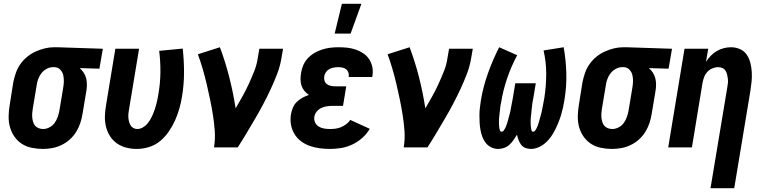

<svg xmlns="http://www.w3.org/2000/svg" viewBox="-20 -777 4040 1012"><path d="M206 8Q176 8 147 2Q118 -4 95 -19Q72 -34 56 -57Q40 -80 32.5 -107Q25 -134 25.5 -164Q26 -194 31 -223L50 -343Q55 -368 63.5 -392.5Q72 -417 87 -438.5Q102 -460 122.5 -477Q143 -494 167 -505Q191 -516 216 -522Q241 -528 265 -528H281L522 -520L504 -415L400 -418Q412 -408 421 -394Q430 -380 434 -364.5Q438 -349 438 -331.5Q438 -314 435 -297L415 -177Q411 -152 403 -128Q395 -104 381.5 -82Q368 -60 348 -42Q328 -24 304 -12.5Q280 -1 255 3.5Q230 8 206 8ZM207 -97Q224 -97 240.5 -105.5Q257 -114 267.5 -128.5Q278 -143 284 -160Q290 -177 293 -194L313 -314Q316 -331 316.5 -348.5Q317 -366 313 -382Q309 -398 297.5 -410Q286 -422 268 -423H259Q242 -423 225.5 -414Q209 -405 198 -390.5Q187 -376 181 -359.5Q175 -343 173 -326L153 -206Q151 -194 150 -182Q149 -170 150 -158Q151 -146 154.5 -134.5Q158 -123 165 -114.5Q172 -106 183.5 -101.5Q195 -97 207 -97Z M701 8Q672 8 645 1Q618 -6 596 -21.5Q574 -37 559.5 -60Q545 -83 538.5 -110Q532 -137 533 -165.5Q534 -194 539 -223L588 -520H713L661 -206Q659 -195 657.5 -183.5Q656 -172 656.5 -160.5Q657 -149 659.5 -138Q662 -127 667.5 -117.5Q673 -108 682.5 -102.5Q692 -97 703 -97Q717 -97 730.5 -104Q744 -111 754 -122Q764 -133 771.5 -146Q779 -159 785 -172.5Q791 -186 795.5 -199.5Q800 -213 803.5 -226.5Q807 -240 810 -254Q813 -268 815 -282Q825 -339 825.5 -396.5Q826 -454 819 -509L943 -521Q950 -459 950 -395Q950 -331 939 -266Q934 -235 925 -203.5Q916 -172 902.5 -142Q889 -112 869.5 -83.5Q850 -55 824 -33.5Q798 -12 765.5 -2Q733 8 701 8Z M1108 0Q1115 -44 1112 -86.5Q1109 -129 1102.5 -170Q1096 -211 1087.5 -252Q1079 -293 1069.5 -333.5Q1060 -374 1048.5 -413.5Q1037 -453 1023 -491L1139 -528Q1168 -451 1188.5 -370Q1209 -289 1222 -206Q1240 -237 1258 -269Q1276 -301 1291 -334Q1306 -367 1319.5 -400.5Q1333 -434 1338 -468L1347 -520H1472L1463 -468Q1456 -427 1440.5 -386.5Q1425 -346 1406.5 -306.5Q1388 -267 1367.5 -228Q1347 -189 1324.5 -151Q1302 -113 1279.5 -75Q1257 -37 1233 0Z M1720 8Q1692 8 1665 4.5Q1638 1 1612.5 -8Q1587 -17 1566 -33Q1545 -49 1531.5 -71.5Q1518 -94 1513.5 -121Q1509 -148 1514 -176Q1517 -193 1524 -210Q1531 -227 1544.5 -240Q1558 -253 1574.5 -262Q1591 -271 1608 -277Q1594 -286 1584 -298.5Q1574 -311 1569 -326.5Q1564 -342 1564 -359Q1564 -376 1567 -393Q1570 -414 1579 -434.5Q1588 -455 1604 -471.5Q1620 -488 1639.5 -499Q1659 -510 1679.5 -516.5Q1700 -523 1721.5 -525.5Q1743 -528 1764 -528Q1788 -528 1811 -525.5Q1834 -523 1855.5 -515.5Q1877 -508 1895.5 -495.5Q1914 -483 1926 -464.5Q1938 -446 1942.5 -423.5Q1947 -401 1943 -377L1942 -371H1818V-373Q1820 -384 1816.5 -394.5Q1813 -405 1805 -411.5Q1797 -418 1786 -420.5Q1775 -423 1764 -423Q1752 -423 1740 -421Q1728 -419 1717 -413.5Q1706 -408 1698.5 -397.5Q1691 -387 1689 -375Q1687 -363 1690.5 -351.5Q1694 -340 1703 -333.5Q1712 -327 1723.5 -324.5Q1735 -322 1747 -322H1805L1788 -219H1730Q1716 -219 1701 -216.5Q1686 -214 1672.5 -207.5Q1659 -201 1649 -188.5Q1639 -176 1637 -162Q1634 -146 1640.5 -132Q1647 -118 1660 -110Q1673 -102 1688.5 -99.5Q1704 -97 1720 -97Q1735 -97 1749.5 -99Q1764 -101 1778 -107Q1792 -113 1805 -122.5Q1818 -132 1826 -145L1929 -98Q1914 -72 1890 -50.5Q1866 -29 1837.5 -15.5Q1809 -2 1779 3Q1749 8 1720 8ZM1744 -600 1782 -757H1885L1828 -600Z M2108 0Q2115 -44 2112 -86.5Q2109 -129 2102.5 -170Q2096 -211 2087.5 -252Q2079 -293 2069.5 -333.5Q2060 -374 2048.5 -413.5Q2037 -453 2023 -491L2139 -528Q2168 -451 2188.5 -370Q2209 -289 2222 -206Q2240 -237 2258 -269Q2276 -301 2291 -334Q2306 -367 2319.5 -400.5Q2333 -434 2338 -468L2347 -520H2472L2463 -468Q2456 -427 2440.5 -386.5Q2425 -346 2406.5 -306.5Q2388 -267 2367.5 -228Q2347 -189 2324.5 -151Q2302 -113 2279.5 -75Q2257 -37 2233 0Z M2778 8Q2763 8 2749 2.5Q2735 -3 2726.5 -14.5Q2718 -26 2713 -39.5Q2708 -53 2705 -67Q2696 -53 2687 -39.5Q2678 -26 2665.5 -14.5Q2653 -3 2637 2.5Q2621 8 2606 8Q2586 8 2569 -0.5Q2552 -9 2540.5 -23.5Q2529 -38 2522.5 -55.5Q2516 -73 2512.5 -92Q2509 -111 2508 -130.5Q2507 -150 2507 -170Q2507 -190 2509.5 -210Q2512 -230 2515 -250Q2527 -321 2552 -391Q2577 -461 2611 -528L2706 -486Q2674 -426 2652.5 -362.5Q2631 -299 2621 -235Q2619 -228 2618 -221.5Q2617 -215 2616.5 -208Q2616 -201 2615 -194.5Q2614 -188 2613.5 -181.5Q2613 -175 2612 -168Q2611 -161 2610.5 -154.5Q2610 -148 2610 -141.5Q2610 -135 2610 -128.5Q2610 -122 2610.5 -115Q2611 -108 2612 -102Q2613 -96 2615 -89.5Q2617 -83 2624 -83Q2631 -83 2635.5 -89.5Q2640 -96 2643 -102Q2646 -108 2648.5 -114.5Q2651 -121 2653 -127.5Q2655 -134 2657 -141Q2659 -148 2660.5 -154.5Q2662 -161 2664 -167.5Q2666 -174 2667.5 -180.5Q2669 -187 2670.5 -193.5Q2672 -200 2673 -207Q2674 -214 2675.5 -220.5Q2677 -227 2678 -233.5Q2679 -240 2680.5 -246.5Q2682 -253 2683 -260L2696 -338H2804L2791 -260Q2790 -253 2788.5 -246.5Q2787 -240 2786 -233.5Q2785 -227 2784.5 -220.5Q2784 -214 2783 -207Q2782 -200 2781.5 -193.5Q2781 -187 2780.5 -180.5Q2780 -174 2779 -167.5Q2778 -161 2777.5 -154.5Q2777 -148 2777 -141.5Q2777 -135 2777 -128Q2777 -121 2777.5 -114.5Q2778 -108 2779 -102Q2780 -96 2781.5 -89.5Q2783 -83 2790 -83Q2797 -83 2801.5 -89.5Q2806 -96 2809 -102.5Q2812 -109 2814.5 -115.5Q2817 -122 2819 -128.5Q2821 -135 2822.5 -141.5Q2824 -148 2826 -154.5Q2828 -161 2830 -167.5Q2832 -174 2833.5 -181Q2835 -188 2836.5 -194.5Q2838 -201 2839 -207.5Q2840 -214 2841.5 -220.5Q2843 -227 2844 -233.5Q2845 -240 2846.5 -247Q2848 -254 2849 -260Q2859 -324 2859 -387.5Q2859 -451 2845 -511L2951 -528Q2963 -461 2965 -391Q2967 -321 2955 -250Q2952 -230 2947.5 -210Q2943 -190 2937 -170Q2931 -150 2923 -130.5Q2915 -111 2905.5 -92Q2896 -73 2883.5 -55.5Q2871 -38 2854.5 -23.5Q2838 -9 2818 -0.5Q2798 8 2778 8Z M3206 8Q3176 8 3147 2Q3118 -4 3095 -19Q3072 -34 3056 -57Q3040 -80 3032.5 -107Q3025 -134 3025.5 -164Q3026 -194 3031 -223L3050 -343Q3055 -368 3063.5 -392.5Q3072 -417 3087 -438.5Q3102 -460 3122.5 -477Q3143 -494 3167 -505Q3191 -516 3216 -522Q3241 -528 3265 -528H3281L3522 -520L3504 -415L3400 -418Q3412 -408 3421 -394Q3430 -380 3434 -364.5Q3438 -349 3438 -331.5Q3438 -314 3435 -297L3415 -177Q3411 -152 3403 -128Q3395 -104 3381.5 -82Q3368 -60 3348 -42Q3328 -24 3304 -12.5Q3280 -1 3255 3.5Q3230 8 3206 8ZM3207 -97Q3224 -97 3240.5 -105.5Q3257 -114 3267.5 -128.5Q3278 -143 3284 -160Q3290 -177 3293 -194L3313 -314Q3316 -331 3316.5 -348.5Q3317 -366 3313 -382Q3309 -398 3297.5 -410Q3286 -422 3268 -423H3259Q3242 -423 3225.5 -414Q3209 -405 3198 -390.5Q3187 -376 3181 -359.5Q3175 -343 3173 -326L3153 -206Q3151 -194 3150 -182Q3149 -170 3150 -158Q3151 -146 3154.5 -134.5Q3158 -123 3165 -114.5Q3172 -106 3183.5 -101.5Q3195 -97 3207 -97Z M3725 215 3813 -314Q3815 -326 3816.5 -338Q3818 -350 3816.5 -361.5Q3815 -373 3812.5 -384Q3810 -395 3804 -404.5Q3798 -414 3787.5 -418.5Q3777 -423 3765 -423Q3750 -423 3734.5 -416.5Q3719 -410 3708 -398Q3697 -386 3691.5 -371Q3686 -356 3683 -341L3627 0H3502L3588 -520H3713L3701 -451Q3712 -468 3726.5 -483Q3741 -498 3758 -508Q3775 -518 3794.5 -523Q3814 -528 3833 -528Q3858 -528 3880.5 -518Q3903 -508 3916 -488.5Q3929 -469 3935 -445.5Q3941 -422 3942.5 -397Q3944 -372 3941.5 -347Q3939 -322 3935 -297L3850 215Z"/></svg>

Font: Iosevka Curly Extrabold
Style: Italic
Weight: 800
Italic angle: -9°
Monospace: yes
Designer: Belleve Invis
Foundry: Belleve Invis
Version: Version 22.1.2; ttfautohint (v1.8.4)